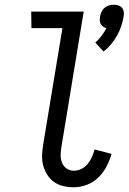

<svg xmlns="http://www.w3.org/2000/svg" viewBox="-20 -784 544 812"><path d="M418 -566 383 -604Q398 -617 409.5 -632.5Q421 -648 430 -665Q422 -667 416 -671.5Q410 -676 406 -682.5Q402 -689 402 -697.5Q402 -706 403 -714Q405 -724 409.5 -734Q414 -744 422 -751Q430 -758 440.5 -761Q451 -764 461 -764Q471 -764 480.5 -761Q490 -758 496 -751Q502 -744 503.5 -734Q505 -724 503 -714Q499 -693 492.5 -673Q486 -653 475 -633.5Q464 -614 450 -597Q436 -580 418 -566ZM292 8Q269 8 247.5 3Q226 -2 208.5 -14.5Q191 -27 179.5 -45.5Q168 -64 162.5 -85Q157 -106 158 -129Q159 -152 163 -175L244 -665H113L112 -735H334L240 -164Q237 -147 236.5 -129.5Q236 -112 242 -96.5Q248 -81 261.5 -71.5Q275 -62 293 -62Q309 -62 325 -70Q341 -78 351.5 -91.5Q362 -105 369 -120.5Q376 -136 380 -152L452 -133Q444 -106 430.5 -80Q417 -54 396 -33.5Q375 -13 347.5 -2.5Q320 8 292 8Z"/></svg>

Font: Iosevka Curly Slab
Style: Italic
Weight: 400
Italic angle: -9°
Monospace: yes
Designer: Belleve Invis
Foundry: Belleve Invis
Version: Version 22.1.2; ttfautohint (v1.8.4)